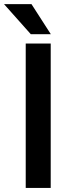

<svg xmlns="http://www.w3.org/2000/svg" viewBox="-47 -925 350 945"><path d="M0 0ZM202.6 0H79.6V-710.9H202.6ZM203.1 -756.8H104.5L-27.3 -904.8H107.9Z"/></svg>

Font: Roboto Medium
Style: Regular
Weight: 500
Designer: Google
Version: Version 2.134; 2016; ttfautohint (v1.6)